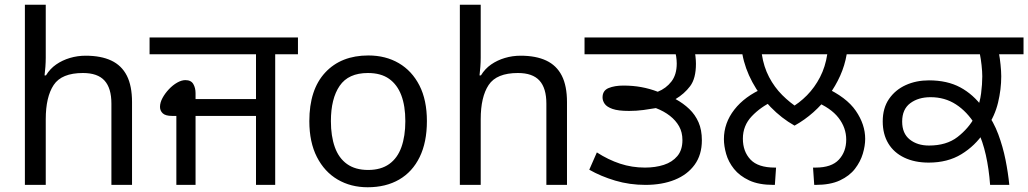

<svg xmlns="http://www.w3.org/2000/svg" viewBox="-20 -780 4338 810"><path d="M173 -537Q173 -518 171.5 -498Q170 -478 168 -462H174Q191 -490 217 -508Q243 -526 275 -535.5Q307 -545 341 -545Q406 -545 449.5 -524.5Q493 -504 515 -461Q537 -418 537 -349V0H450V-343Q450 -408 421 -440Q392 -472 330 -472Q240 -472 206.5 -421.5Q173 -371 173 -277V0H85V-760H173Z M724 0V-291H706Q678 -291 666.5 -302Q655 -313 655 -329Q655 -347 665.5 -366.5Q676 -386 692.5 -403.5Q709 -421 727.5 -431.5Q746 -442 762 -442Q786 -442 795.5 -425.5Q805 -409 805 -387V-362H1060V-551H611V-622H1237V-551H1141V0H1060V-291H805V0Z M1781 -269Q1781 -180 1750.5 -117.5Q1720 -55 1664 -22.5Q1608 10 1531 10Q1460 10 1404.5 -22.5Q1349 -55 1317 -117.5Q1285 -180 1285 -269Q1285 -402 1352 -474Q1419 -546 1534 -546Q1607 -546 1662.5 -513.5Q1718 -481 1749.5 -419.5Q1781 -358 1781 -269ZM1376 -269Q1376 -206 1392.5 -159.5Q1409 -113 1444 -88Q1479 -63 1533 -63Q1587 -63 1622 -88Q1657 -113 1673.5 -159.5Q1690 -206 1690 -269Q1690 -333 1673 -378Q1656 -423 1621.5 -447.5Q1587 -472 1532 -472Q1450 -472 1413 -418Q1376 -364 1376 -269Z M2008 -537Q2008 -518 2006.5 -498Q2005 -478 2003 -462H2009Q2026 -490 2052 -508Q2078 -526 2110 -535.5Q2142 -545 2176 -545Q2241 -545 2284.5 -524.5Q2328 -504 2350 -461Q2372 -418 2372 -349V0H2285V-343Q2285 -408 2256 -440Q2227 -472 2165 -472Q2075 -472 2041.5 -421.5Q2008 -371 2008 -277V0H1920V-760H2008Z M2703 0Q2636 0 2575.5 -18Q2515 -36 2466 -64L2498 -137Q2546 -106 2596 -89.5Q2646 -73 2701 -73Q2745 -73 2780.5 -84.5Q2816 -96 2837.5 -121.5Q2859 -147 2859 -189Q2859 -222 2845 -247Q2831 -272 2806 -291.5Q2781 -311 2747 -324Q2725 -320 2695 -316Q2665 -312 2634 -312Q2588 -312 2564 -320.5Q2540 -329 2531 -342Q2522 -355 2522 -369Q2522 -398 2547.5 -408.5Q2573 -419 2610 -419Q2650 -419 2685.5 -412.5Q2721 -406 2755 -393Q2790 -407 2812.5 -436Q2835 -465 2835 -512Q2835 -526 2832.5 -542.5Q2830 -559 2823 -578L2867 -551H2446V-622H3002V-551H2877L2908 -576Q2912 -560 2914 -542.5Q2916 -525 2916 -511Q2916 -449 2891.5 -416.5Q2867 -384 2830 -362Q2863 -344 2888 -320Q2913 -296 2927 -264Q2941 -232 2941 -188Q2941 -127 2910.5 -85Q2880 -43 2826.5 -21.5Q2773 0 2703 0Z M3332 -250Q3277 -281 3231 -328.5Q3185 -376 3154 -433.5Q3123 -491 3112 -551H2988V-622H3676V-551H3552Q3544 -504 3524.5 -460.5Q3505 -417 3476.5 -378Q3448 -339 3411.5 -306.5Q3375 -274 3332 -250ZM3470 -551H3194Q3202 -498 3224.5 -455Q3247 -412 3280 -379Q3313 -346 3351 -322L3313 -323Q3352 -345 3384.5 -378Q3417 -411 3439.5 -454.5Q3462 -498 3470 -551ZM3034 -193Q3034 -261 3078 -317.5Q3122 -374 3201 -408L3241 -353Q3189 -329 3151.5 -289.5Q3114 -250 3114 -195Q3114 -141 3146 -107Q3178 -73 3249 -73H3254L3249 0H3243Q3181 0 3140.5 -19Q3100 -38 3076.5 -67.5Q3053 -97 3043.5 -130.5Q3034 -164 3034 -193ZM3630 -194Q3630 -165 3620 -131.5Q3610 -98 3587 -68Q3564 -38 3523.5 -19Q3483 0 3421 0H3415L3410 -73H3421Q3488 -73 3519 -106.5Q3550 -140 3550 -191Q3550 -241 3517.5 -283Q3485 -325 3416 -353L3459 -412Q3551 -370 3590.5 -312.5Q3630 -255 3630 -194Z M4157 0Q4152 -68 4139 -126Q4126 -184 4104 -230L4094 -254Q4060 -309 4013 -339.5Q3966 -370 3906 -370Q3854 -370 3820 -344.5Q3786 -319 3786 -267Q3786 -217 3818 -191.5Q3850 -166 3899 -166Q3973 -166 4019.5 -202Q4066 -238 4092 -286L4099 -312Q4114 -347 4119 -386Q4124 -425 4124 -458Q4124 -478 4121 -505Q4118 -532 4114 -551H3662V-622H4298V-551H4195Q4198 -536 4201 -507.5Q4204 -479 4204 -458Q4204 -403 4190.5 -347Q4177 -291 4144 -243L4131 -221Q4094 -165 4036 -129.5Q3978 -94 3898 -94Q3839 -94 3795 -115Q3751 -136 3727.5 -175Q3704 -214 3704 -268Q3704 -324 3730.5 -362.5Q3757 -401 3801 -421Q3845 -441 3899 -441Q3976 -441 4031 -411.5Q4086 -382 4127 -326L4140 -309Q4172 -266 4191.5 -213.5Q4211 -161 4222 -106Q4233 -51 4238 0Z"/></svg>

Font: hexlgurmukhi05
Style: Book
Weight: 400
Designer: Jelle Bosma - Monotype Design Team
Foundry: Monotype Imaging Inc.
Version: Version 2.003